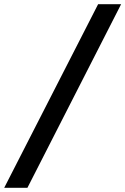

<svg xmlns="http://www.w3.org/2000/svg" viewBox="-110 -730 594 910"><path d="M-90 160 355 -710H464L20 160Z"/></svg>

Font: Source Serif 4
Style: Bold Italic
Weight: 700
Italic angle: -12°
Designer: Frank Grießhammer
Foundry: Adobe Systems Incorporated
Version: Version 4.004;hotconv 1.0.116;makeotfexe 2.5.65601